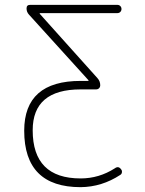

<svg xmlns="http://www.w3.org/2000/svg" viewBox="-20 -567 601 794"><path d="M343.8 -232.4Q345.7 -232.4 346.2 -233.4Q346.7 -234.4 345.7 -235.4L99.6 -506.8Q89.8 -517.6 89.8 -532.2Q89.8 -546.9 104.5 -546.9H464.8Q472.7 -546.9 477.5 -542Q482.4 -537.1 482.4 -529.8Q482.4 -522.5 477.5 -517.6Q472.7 -512.7 464.8 -512.7H146.5Q144.5 -512.7 144 -511.7Q143.6 -510.7 144.5 -509.8L382.8 -244.1Q394.5 -231.4 394.5 -214.8Q394.5 -207 389.6 -202.1Q384.8 -197.3 377 -197.3H313.5Q115.2 -197.3 115.2 -28.3Q115.2 170.9 313.5 170.9Q389.6 170.9 455.1 128.9Q469.7 118.2 480.5 132.8Q484.4 136.7 484.4 142.6Q484.4 152.3 477.5 156.2Q401.4 206.1 313.5 207Q80.1 207 80.1 -26.4Q80.1 -232.4 313.5 -232.4Z"/></svg>

Font: Gen Jyuu Gothic ExtraLight
Style: Regular
Weight: 100
Designer: [Source Han Sans]
Ryoko NISHIZUKA  (kana & ideographs); Paul D. Hunt (Latin, Greek & Cyrillic); Wenlong ZHANG  (bopomofo
Version: Version 1.002.20150607